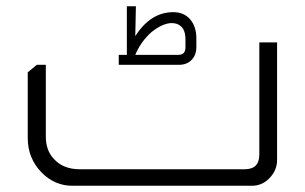

<svg xmlns="http://www.w3.org/2000/svg" viewBox="-20 -596 979 616"><path d="M416 -576 414 -480Q463 -557 536 -557Q570 -557 590 -534Q610 -511 610 -473V-445Q610 -424 600 -410Q584 -388 554 -388H361V-420H387V-576ZM575 -469Q575 -500 560 -512Q549 -522 530 -522Q501 -521 466 -493Q432 -463 414 -420H552Q575 -420 575 -444ZM869 -460V-83Q869 -49 844 -24Q821 0 788 0H212Q156 0 114 -42Q69 -88 69 -153V-364L98 -388H127V-158Q127 -114 152 -87Q182 -53 236 -53H765Q812 -53 812 -100V-460Z"/></svg>

Font: Almarai Light
Style: Regular
Weight: 300
Designer: Boutros International 2019
Foundry: Created by Boutros International 2019
Version: Version 1.10